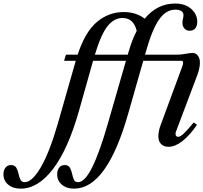

<svg xmlns="http://www.w3.org/2000/svg" viewBox="-295 -842 1181 1115"><path d="M449 -180.5Q325.5 253.5 135.5 253.5Q91 253.5 64 230.2Q37 207 37 170Q37 147 48.5 131.8Q60 116.5 80.5 116.5Q102.5 116.5 111 131.8Q119.5 147 123.5 166.5Q127.5 186 134 201Q140.5 216 158.5 216Q198 215.5 241 128.2Q284 41 330.5 -121.5L436.5 -489H245.5L164 -199.5Q100.5 24.5 13.2 139Q-74 253.5 -175 253.5Q-220 253.5 -247.5 230.2Q-275 207 -275 170Q-275 147 -263.5 131.8Q-252 116.5 -231.5 116.5Q-209.5 116.5 -200.5 131.8Q-191.5 147 -187.5 166.5Q-183.5 186 -176.5 201Q-169.5 216 -151.5 216Q-108 215.5 -57.8 129Q-7.5 42.5 40 -121.5L145 -489H77L88 -524.5H156Q199.5 -657.5 268.2 -714.8Q337 -772 422.5 -772Q461.5 -772 492 -761.8Q522.5 -751.5 545 -733.5Q618 -821.5 722 -821.5Q779.5 -821.5 815 -790.8Q850.5 -760 850.5 -715Q850.5 -692.5 839.2 -678Q828 -663.5 806 -663.5Q787.5 -663.5 776 -676.5Q764.5 -689.5 764.5 -708.5Q764.5 -722.5 767.5 -733.2Q770.5 -744 770.5 -755Q770.5 -769.5 757.8 -777.8Q745 -786 723 -786Q669 -786 628.8 -728.5Q588.5 -671 551.5 -539.5L547 -524.5H731.5Q759 -524.5 783 -529.5Q807 -534.5 824.5 -534.5Q842 -534.5 854 -519Q866 -503.5 866 -479Q866 -448.5 852.5 -410.5L727 -78Q725 -73 724.8 -70Q724.5 -67 724.5 -64.5Q724.5 -47.5 740 -47.5Q751.5 -47.5 770.2 -64.5Q789 -81.5 830 -131L849 -117Q806.5 -55.5 764.2 -22.5Q722 10.5 684 10.5Q656 10.5 640.2 -5.8Q624.5 -22 624.5 -50.5Q624.5 -64 628 -81.8Q631.5 -99.5 638.5 -117.5L764.5 -459Q768.5 -470.5 768.5 -477Q768.5 -489 758 -489H537ZM416.5 -737.5Q367.5 -737.5 329.8 -690.5Q292 -643.5 256 -524.5H447L451.5 -540Q471.5 -610 499 -663Q480.5 -737.5 416.5 -737.5Z"/></svg>

Font: Libre Caslon Condensed Medium Italic
Style: Regular
Weight: 500
Italic angle: -22.583°
Designer: Pablo Impallari, Rodrigo Fuenzalida, Katja Schimmel, Ertekin Erdin
Foundry: Pablo Impallari, Rodrigo Fuenzalida
Version: Version 2.000; ttfautohint (v1.8.4.7-5d5b);gftools[0.9.33]